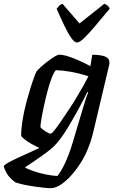

<svg xmlns="http://www.w3.org/2000/svg" viewBox="-87 -787 613 1007"><path d="M178 200Q166 200 142.5 197.5Q119 195 91.5 191Q64 187 38 181.5Q12 176 -7 169Q-37 147 -51 123Q-65 99 -67 85Q-65 78 -46.5 67.5Q-28 57 -0.5 44Q27 31 58.5 17Q90 3 120 -11Q100 -20 78.5 -32Q57 -44 41.5 -56.5Q26 -69 24 -75Q24 -111 31 -155Q38 -199 49.5 -243Q61 -287 72.5 -324Q84 -361 93 -385Q102 -409 105 -413Q111 -421 126.5 -435Q142 -449 161.5 -464Q181 -479 198 -489.5Q215 -500 224 -500Q243 -500 270 -491.5Q297 -483 327.5 -469.5Q358 -456 387 -440L397 -500Q406 -500 421 -499Q436 -498 451.5 -494.5Q467 -491 477 -482.5Q487 -474 487 -459Q487 -458 487 -454.5Q487 -451 486 -448L399 -81Q389 -42 372 -1.5Q355 39 331.5 74.5Q308 110 281.5 138.5Q255 167 228.5 183.5Q202 200 178 200ZM214 136Q234 112 255 67Q276 22 296 -45L352 -233Q359 -257 365.5 -276Q372 -295 376 -301L371 -304Q351 -263 323 -212Q295 -161 266.5 -114Q238 -67 211 -36Q198 -20 175 -1.5Q152 17 127 34.5Q102 52 79.5 67Q57 82 44 91Q58 100 88.5 110.5Q119 121 154 128Q189 135 214 136ZM179 -86Q184 -86 198 -103Q212 -120 231 -148Q250 -176 272 -209Q294 -242 314.5 -276Q335 -310 351.5 -339.5Q368 -369 377 -387Q327 -403 284 -410.5Q241 -418 206 -419Q195 -407 183.5 -377Q172 -347 162 -308.5Q152 -270 143.5 -231Q135 -192 130 -162Q125 -132 125 -120Q135 -108 153 -97Q171 -86 179 -86ZM317 -564Q304 -564 287.5 -587Q271 -610 251.5 -650.5Q232 -691 210 -741Q217 -749 223.5 -756.5Q230 -764 241 -767L330 -664L460 -767Q472 -763 479.5 -755.5Q487 -748 488 -741Q447 -692 413 -651.5Q379 -611 354.5 -587.5Q330 -564 317 -564Z"/></svg>

Font: Texturina 12pt SemiBold
Style: Italic
Weight: 600
Italic angle: -11°
Version: Version 1.002